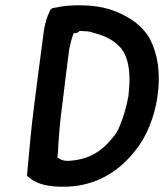

<svg xmlns="http://www.w3.org/2000/svg" viewBox="-20 -723 619 719"><path d="M145 -613C131 -512 121 -427 108 -329C96 -238 89 -151 81 -65C108 -39 144 -26 200 -24H234C341 -29 419 -79 476 -146C502 -176 523 -210 539 -249C553 -283 564 -320 570 -365C582 -446 571 -520 542 -576C526 -606 500 -631 472 -650C420 -682 367 -703 281 -703H258C236 -702 218 -701 197 -696L178 -693C171 -690 166 -685 166 -680C155 -658 151 -643 145 -613ZM239 -538C245 -565 248 -578 256 -599C265 -598 273 -601 278 -607H286L298 -606C310 -606 321 -604 330 -600C370 -590 402 -575 426 -550C460 -518 470 -453 463 -387C462 -379 462 -372 461 -363C453 -322 443 -286 429 -253C422 -233 412 -219 400 -205C363 -159 316 -126 241 -121C232 -120 222 -121 215 -123C207 -124 201 -131 195 -133L197 -154C200 -212 205 -273 214 -337C223 -407 229 -464 239 -538Z"/></svg>

Font: Hussar Pisanka
Style: Kur
Weight: 400
Designer: Robert Jablonski
Foundry: Cannot Into Space Fonts
Version: Version 1.070